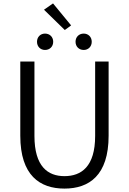

<svg xmlns="http://www.w3.org/2000/svg" viewBox="-20 -1093 756 1126"><path d="M358 13C502 13 617 -64 617 -297V-732H538V-296C538 -116 457 -60 358 -60C261 -60 182 -116 182 -296V-732H99V-297C99 -64 214 13 358 13ZM244 -800C272 -800 292 -820 292 -848C292 -876 272 -896 244 -896C217 -896 197 -876 197 -848C197 -820 217 -800 244 -800ZM360 -917 397 -944 291 -1073 238 -1036ZM471 -800C498 -800 518 -820 518 -848C518 -876 498 -896 471 -896C443 -896 423 -876 423 -848C423 -820 443 -800 471 -800Z"/></svg>

Font: Source Han Sans JP Normal
Style: Regular
Weight: 350
Designer: Ryoko NISHIZUKA 西塚涼子 (kana, bopomofo & ideographs); Paul D. Hunt (Latin, Greek & Cyrillic); Sandoll Communications 산돌커뮤니
Foundry: Adobe
Version: Version 2.002;hotconv 1.0.116;makeotfexe 2.5.65601